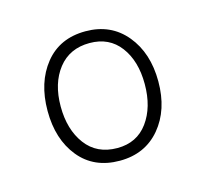

<svg xmlns="http://www.w3.org/2000/svg" viewBox="-56 -788 447 417"><g transform="rotate(-15 167.0 -579.5)"><path d="M167 -434Q109 -434 76 -474.5Q43 -515 43 -579Q43 -643 76 -684Q109 -725 167 -725Q224 -725 258 -684Q292 -643 292 -579Q292 -515 258 -474.5Q224 -434 167 -434ZM169 -462Q213 -462 237.5 -495.5Q262 -529 262 -581Q262 -633 237.5 -665.5Q213 -698 169 -698Q124 -698 98.5 -665.5Q73 -633 73 -581Q73 -529 98 -495.5Q123 -462 169 -462Z"/></g></svg>

Font: Noto Serif Bengali Condensed ExtraLight
Style: Regular
Weight: 200
Width: 3
Designer: Juan Bruce, Universal Thirst, Indian Type Foundry and the Monotype Design Team.
Foundry: Monotype Imaging Inc.
Version: Version 2.003; ttfautohint (v1.8.4.7-5d5b)